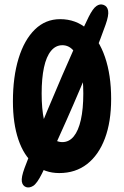

<svg xmlns="http://www.w3.org/2000/svg" viewBox="-20 -784 557 862"><path d="M246 -7Q181 -7 134 -46Q87 -85 62.5 -157.5Q38 -230 38 -329Q38 -439 63.5 -522Q89 -605 136.5 -651.5Q184 -698 250 -698Q321 -698 372.5 -653Q424 -608 451.5 -527.5Q479 -447 479 -340Q479 -237 451 -162.5Q423 -88 371 -47.5Q319 -7 246 -7ZM260 -146Q290 -146 311 -171.5Q332 -197 343 -246Q354 -295 354 -364Q354 -433 343 -481.5Q332 -530 311 -555.5Q290 -581 260 -581Q230 -581 209 -555.5Q188 -530 177.5 -481.5Q167 -433 167 -364Q167 -295 177.5 -246Q188 -197 209 -171.5Q230 -146 260 -146ZM90 -29Q107 -75 133.5 -142.5Q160 -210 192.5 -287.5Q225 -365 258.5 -443Q292 -521 323 -590Q354 -659 378 -708Q397 -746 413 -757Q429 -768 445 -762Q462 -756 465.5 -735.5Q469 -715 454 -673Q432 -611 403 -538.5Q374 -466 342 -390.5Q310 -315 278 -243Q246 -171 218 -109.5Q190 -48 168 -4Q146 40 129 50.5Q112 61 97 56Q81 50 78 31Q75 12 90 -29Z"/></svg>

Font: DynaPuff Condensed
Style: Regular
Weight: 400
Width: 3
Designer: Toshi Omagari, Jennifer Daniel
Foundry: Google Fonts
Version: Version 2.000